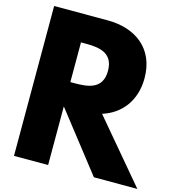

<svg xmlns="http://www.w3.org/2000/svg" viewBox="-166 -1385 1441 1532"><g transform="rotate(15 554.5 -619.0)"><path d="M90 -1238V0H372V-484L750 0H1109L682 -506C834 -554 936 -681 936 -868C936 -1113 762 -1238 532 -1238ZM372 -685V-1013H405C511 -1013 639 -1005 639 -849C639 -693 511 -685 405 -685Z"/></g></svg>

Font: Poland Can Into
Style: BigWritings
Weight: 700
Foundry: Cannot Into Space Fonts
Version: Version 0.92